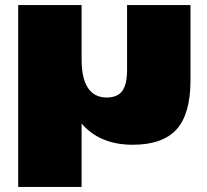

<svg xmlns="http://www.w3.org/2000/svg" viewBox="-20 -560 820 760"><path d="M734 -540V-242Q734 -109 679 -48Q624 13 505 13Q369 13 296 -79.5Q223 -172 223 -348L222 -423L303 -324Q303 -249 328.5 -211.5Q354 -174 402 -174Q445 -174 464 -200Q483 -226 483 -285V-540ZM303 -540V-141V180H52V-540Z"/></svg>

Font: Pathway Extreme 8pt Thin 12pt Black
Style: Regular
Weight: 900
Version: Version 1.001;gftools[0.9.26]